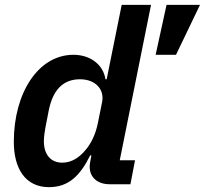

<svg xmlns="http://www.w3.org/2000/svg" viewBox="-20 -760 845 792"><path d="M518 0 537 -99H474L603 -740H482L420 -433H415C406 -493 353 -534 283 -534C138 -534 37 -377 37 -175C37 -64 85 12 182 12C262 12 310 -34 352 -119H357L354 -103C353 -97 350 -83 350 -72C350 -27 384 0 432 0ZM805 -740H667L622 -534H706ZM237 -89C188 -89 161 -124 161 -177C161 -193 164 -217 167 -232L181 -304C198 -389 240 -433 310 -433C374 -433 412 -391 401 -338L383 -249C374 -206 356 -167 330 -138C307 -111 276 -89 237 -89Z"/></svg>

Font: Braiins Sans SemiBold
Style: Italic
Weight: 600
Italic angle: -11.31°
Designer: Mike Abbink, Paul van der Laan, Pieter van Rosmalen, Jiri Chlebus, Lubos Buracinsky
Foundry: Bold Monday, Sudetype
Version: Version 1.000;hotconv 1.0.109;makeotfexe 2.5.65596